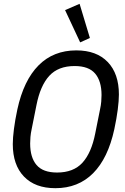

<svg xmlns="http://www.w3.org/2000/svg" viewBox="-20 -974 654 1006"><path d="M270 12Q164 12 105.5 -49Q47 -110 47 -219Q47 -251 53 -298Q59 -345 71 -401Q104 -553 182 -631.5Q260 -710 380 -710Q486 -710 544.5 -649Q603 -588 603 -479Q603 -447 597 -400Q591 -353 579 -297Q546 -145 468 -66.5Q390 12 270 12ZM279 -70Q365 -70 412 -121.5Q459 -173 479 -275L504 -400Q509 -423 510.5 -442Q512 -461 512 -476Q512 -549 478.5 -588.5Q445 -628 371 -628Q285 -628 238 -576.5Q191 -525 171 -423L146 -298Q141 -275 139.5 -256Q138 -237 138 -222Q138 -149 171.5 -109.5Q205 -70 279 -70ZM321 -921 397 -954 451 -775 400 -752Z"/></svg>

Font: IBM Plex Sans Condensed Text
Style: Italic
Weight: 450
Width: 3
Italic angle: -11°
Designer: Mike Abbink, Paul van der Laan, Pieter van Rosmalen
Foundry: Bold Monday
Version: Version 1.1